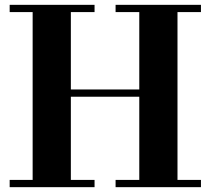

<svg xmlns="http://www.w3.org/2000/svg" viewBox="-20 -774 866 794"><path d="M20 0V-30H115V-724H20V-754H371V-724H273V-404H556V-724H458V-754H811V-724H714V-30H811V0H458V-30H556V-374H273V-30H371V0Z"/></svg>

Font: Libre Bodoni
Style: Bold
Weight: 700
Designer: Pablo Impallari, Rodrigo Fuenzalida
Foundry: Impallari Type
Version: Version 2.005;gftools[0.9.23]